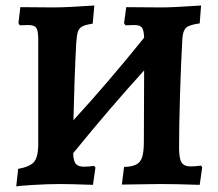

<svg xmlns="http://www.w3.org/2000/svg" viewBox="-20 -669 791 698"><path d="M715 -60 706 3Q620 0 561 0L423 2L431 -62Q460 -63 475.5 -71Q491 -79 497 -98.5Q503 -118 503 -155L504 -413Q381 -278 246 -112Q247 -84 255.5 -73.5Q264 -63 285 -63Q303 -63 322 -66L327 -60L318 3Q234 0 198 0Q154 0 97 3.5Q40 7 39 9L46 -55Q89 -63 103.5 -80Q118 -97 119 -139V-526Q119 -557 112 -567.5Q105 -578 83 -578L52 -577L47 -585L54 -643L174 -642Q222 -642 323 -649L317 -583Q290 -579 278.5 -572.5Q267 -566 263 -553Q259 -540 257 -511Q250 -376 247 -232Q371 -367 504 -532Q503 -559 496 -568.5Q489 -578 468 -578L436 -577L431 -585L439 -643L566 -642Q610 -642 711 -649L706 -584Q669 -579 657 -568.5Q645 -558 643 -529Q638 -443 634.5 -327Q631 -211 631 -132Q631 -93 640 -78.5Q649 -64 673 -64Q690 -64 711 -67Z"/></svg>

Font: Alegreya
Style: Bold
Weight: 700
Designer: Juan Pablo del Peral
Foundry: Huerta Tipografica
Version: Version 2.008; ttfautohint (v1.8)